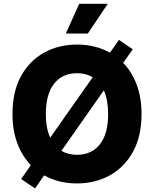

<svg xmlns="http://www.w3.org/2000/svg" viewBox="-20 -977 829 1033"><path d="M168.3 36.6 93.8 -13.8 146 -88.4Q99.8 -136 73.5 -205.3Q47.2 -274.5 47.2 -363.6Q47.2 -484 93 -567.3Q138.8 -650.6 217.5 -693.9Q296.2 -737.2 394.2 -737.2Q493.3 -737.2 571.7 -693.5L620 -762.4L694.2 -712L642.8 -638.8Q688.9 -591.3 715.2 -522Q741.5 -452.8 741.5 -363.6Q741.5 -243.6 695.3 -160.2Q649.1 -76.7 570.5 -33.4Q491.8 9.9 394.2 9.9Q295.5 9.9 217.7 -33.4ZM250 -236.2 478.7 -561.4Q442.8 -583.1 394.2 -583.1Q315.7 -583.1 271.1 -526.8Q226.6 -470.5 226.6 -363.6Q226.6 -287.6 250 -236.2ZM561.8 -363.6Q561.8 -439.3 538.7 -490.8L310.4 -165.5Q345.9 -144.2 394.2 -144.2Q473 -144.2 517.4 -200.5Q561.8 -256.7 561.8 -363.6ZM334.2 -796.5 406.2 -956.7H560L452.4 -796.5Z"/></svg>

Font: Inter UI Extra Bold
Style: Regular
Weight: 800
Designer: Rasmus Andersson
Foundry: rsms
Version: 3.2;8d6f07862